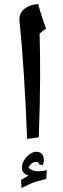

<svg xmlns="http://www.w3.org/2000/svg" viewBox="-20 -832 315 955"><path d="M115 -141Q111 -239 107 -318Q103 -397 98.5 -464.5Q94 -532 89 -595.5Q84 -659 77 -726Q73 -764 100 -786.5Q127 -809 170 -812Q177 -785 187 -753.5Q197 -722 209 -690L177 -665Q180 -573 179.5 -446Q179 -319 173 -149ZM87 103 85 63 122 41Q89 31 89 2Q89 -17 100 -35Q111 -53 127.5 -65Q144 -77 160 -77Q198 -77 198 -35Q198 -22 192 -10L173 -15V-17Q173 -27 161 -27Q136 -27 122 2Q139 20 170 20Q189 20 213 15L210 58Q184 64 165.5 69.5Q147 75 129 83Q111 91 87 103Z"/></svg>

Font: Noto Naskh Arabic UI Semi
Style: Bold
Weight: 700
Designer: Monotype Design Team, David Williams, Mohamad Dakak and Nizar Qandah
Foundry: Monotype Imaging Inc.
Version: Version 2.014; ttfautohint (v1.8.4.7-5d5b)